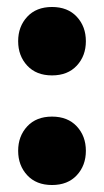

<svg xmlns="http://www.w3.org/2000/svg" viewBox="-20 -513 298 550"><path d="M32 -395Q32 -437 58 -465Q84 -493 129 -493Q174 -493 200 -465Q226 -437 226 -395Q226 -353 200 -325Q174 -297 129 -297Q84 -297 58 -325Q32 -353 32 -395ZM32 -81Q32 -123 58 -151Q84 -179 129 -179Q174 -179 200 -151Q226 -123 226 -81Q226 -39 200 -11Q174 17 129 17Q84 17 58 -11Q32 -39 32 -81Z"/></svg>

Font: Baloo Bhai
Style: Regular
Weight: 400
Designer: Supriya Tembe, Noopur Datye and Ek Type
Foundry: Ek Type
Version: Version 1.443;PS 1.000;hotconv 16.6.51;makeotf.lib2.5.65220;